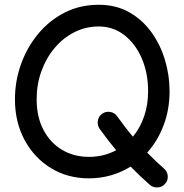

<svg xmlns="http://www.w3.org/2000/svg" viewBox="-20 -724 785 821"><path d="M360.4 38.6Q269 38.6 197.5 -5.4Q126 -49.3 85 -125.7Q43.9 -202.1 43.9 -299.3Q43.9 -377 69.8 -449.5Q95.7 -522 143.3 -579.3Q190.9 -636.7 256.6 -670.2Q322.3 -703.6 402.3 -703.6Q475.6 -703.6 532 -671.9Q588.4 -640.1 627 -586.9Q665.5 -533.7 685.3 -468Q705.1 -402.3 705.1 -334Q705.1 -255.9 679.7 -188.5Q654.3 -121.1 609.4 -71.3Q642.6 -37.1 681.6 -2.9Q695.8 9.3 697.3 28.6Q698.7 47.9 686 62Q673.8 76.2 654.3 77.4Q634.8 78.6 620.6 66.4Q576.7 27.8 538.6 -11.7Q500.5 12.2 455.3 25.4Q410.2 38.6 360.4 38.6ZM360.4 -53.2Q423.3 -53.2 476.6 -81.5Q459 -103 441.4 -125.7Q423.8 -148.4 406.2 -172.9Q395.5 -188.5 398.4 -207.5Q401.4 -226.6 416.5 -237.3Q432.1 -248.5 451.2 -245.4Q470.2 -242.2 481 -226.6Q498 -203.1 514.6 -181.4Q531.2 -159.7 548.3 -139.6Q578.6 -175.8 595.9 -225.3Q613.3 -274.9 613.3 -334Q613.3 -411.6 586.2 -474.4Q559.1 -537.1 511.5 -574Q463.9 -610.8 402.3 -610.8Q346.7 -610.8 298.3 -586.4Q250 -562 213.6 -518.8Q177.2 -475.6 157 -419.4Q136.7 -363.3 136.7 -299.3Q136.7 -224.1 165.8 -168.7Q194.8 -113.3 245.4 -83.3Q295.9 -53.2 360.4 -53.2Z"/></svg>

Font: Mikhak-DS1-FD Medium
Style: Regular
Weight: 500
Designer: Amin Abedi
Version: Version 3.2